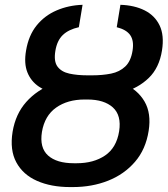

<svg xmlns="http://www.w3.org/2000/svg" viewBox="-20 -757 687 787"><path d="M341.3 -438H353Q430.7 -438 487.5 -413.6Q544.4 -389.2 572.5 -340.8Q600.6 -292.5 589.4 -221.2Q577.6 -145 533.4 -93.8Q489.3 -42.5 423.3 -16.4Q357.4 9.8 278.3 9.8H267.1Q189.5 9.8 131.8 -15.6Q74.2 -41 46.9 -91.6Q19.5 -142.1 31.7 -217.3Q43.9 -290 87.6 -339.1Q131.3 -388.2 197.3 -413.1Q263.2 -438 341.3 -438ZM338.4 -349.1H326.7Q256.8 -349.1 210 -315.9Q163.1 -282.7 151.9 -216.3Q141.6 -151.4 177 -119.6Q212.4 -87.9 282.7 -87.9H294.4Q363.8 -87.9 410.6 -119.6Q457.5 -151.4 468.3 -218.8Q478.5 -284.2 442.6 -316.7Q406.7 -349.1 338.4 -349.1ZM338.9 -448.2H356.9Q400.4 -448.2 435.3 -455.3Q470.2 -462.4 493.4 -484.4Q516.6 -506.3 523.4 -549.8Q529.8 -589.8 513.9 -612.8Q498 -635.7 458.5 -645.5L473.6 -737.3Q531.2 -735.4 573 -714.4Q614.7 -693.4 634.3 -652.6Q653.8 -611.8 644 -550.3Q632.8 -479 589.6 -437.3Q546.4 -395.5 481.9 -377.7Q417.5 -359.9 342.3 -359.9H324.2Q267.6 -359.9 220.2 -369.6Q172.9 -379.4 139.9 -401.6Q106.9 -423.8 92.3 -460.4Q77.6 -497.1 86.9 -550.3Q97.2 -611.8 130.1 -652.6Q163.1 -693.4 212.2 -714.4Q261.2 -735.4 318.4 -737.3L303.2 -645.5Q261.2 -636.2 237.5 -613.5Q213.9 -590.8 207 -548.8Q199.7 -505.4 215.8 -483.9Q231.9 -462.4 264.2 -455.3Q296.4 -448.2 338.9 -448.2Z"/></svg>

Font: Inter 17pt Medium
Style: Italic
Weight: 500
Italic angle: -9.3988°
Version: Version 4.001;git-66647c0bb